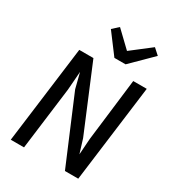

<svg xmlns="http://www.w3.org/2000/svg" viewBox="-235 -1147 1161 1280"><g transform="rotate(30 346.0 -507.5)"><path d="M51 0 147 -747H256L463.5 -250L496 -144.5L504.5 -267L562.5 -747H666.5L570.5 0H468L254.5 -506L225 -622.5L214 -479L153 0ZM376.5 -818 260 -973 306 -1015 426 -900 575 -1015 620.5 -974 462.5 -818Z"/></g></svg>

Font: Merriweather Sans Italic
Style: Regular
Weight: 400
Italic angle: -7.5°
Designer: Eben Sorkin
Foundry: Eben Sorkin
Version: Version 1.008; ttfautohint (v1.7.19-72a1) -l 8 -r 50 -G 200 